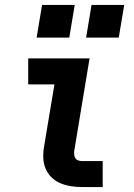

<svg xmlns="http://www.w3.org/2000/svg" viewBox="-20 -756 540 776"><path d="M312 0Q289 0 266.5 -3.5Q244 -7 224 -15.5Q204 -24 188.5 -39Q173 -54 164.5 -74Q156 -94 155 -117Q154 -140 158 -163L200 -415H94V-520H342L280 -146Q279 -138 280 -130Q281 -122 285 -116Q289 -110 296.5 -107.5Q304 -105 312 -105H395V0ZM328 -604 350 -736H482L460 -604ZM128 -604 150 -736H282L260 -604Z"/></svg>

Font: Iosevka SS04 Extrabold
Style: Italic
Weight: 800
Italic angle: -9°
Monospace: yes
Designer: Belleve Invis
Foundry: Belleve Invis
Version: Version 19.0.0; ttfautohint (v1.8.4)